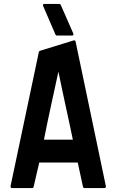

<svg xmlns="http://www.w3.org/2000/svg" viewBox="-20 -963 602 983"><path d="M413 0Q407 0 405 -6L378 -131H181L152 -6Q150 0 144 0H42Q34 0 34 -10L179 -697Q179 -699 181 -700.5Q183 -702 185 -703L357 -756Q365 -758 367 -750L522 -10Q523 -6 520.5 -3Q518 0 515 0ZM353 -248Q343 -296 334 -338Q325 -380 316 -421Q307 -462 298 -505Q289 -548 279 -596Q260 -508 241.5 -423.5Q223 -339 205 -248ZM355 -792Q359 -781 348 -781H271Q266 -781 264 -786L201 -932Q197 -943 208 -943H284Q288 -943 291 -938Z"/></svg>

Font: RonaldsonGothic
Style: Regular
Weight: 400
Designer: Mr. Robertson for MacKellar, Smiths & Jordan Co. Philadelphia
Foundry: CAT-Fonts Peter Wiegel
Version: Version 1.000